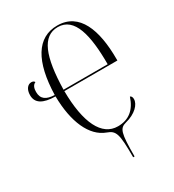

<svg xmlns="http://www.w3.org/2000/svg" viewBox="-219 -847 1068 1179"><g transform="rotate(-30 315.5 -257.0)"><path d="M373 210H383C383 43 392 16 441 3C514 -15 556 -60 556 -97C556 -109 552 -120 542 -123C516 -42 465 -1 388 -1C274 -1 212 -127 210 -353H586V-364C586 -571 529 -724 373 -724C229 -724 153 -595 147 -362C89 -364 57 -384 57 -435C57 -457 62 -481 84 -490C80 -499 70 -502 61 -502C37 -502 15 -479 15 -436C15 -380 59 -353 147 -352C149 -170 206 -40 308 -3C364 17 373 43 373 210ZM523 -363H210C215 -595 261 -714 371 -714C489 -714 523 -570 523 -363Z"/></g></svg>

Font: Noto Serif Display ExtraCondensed Light
Style: Regular
Weight: 300
Width: 2
Designer: Monotype Design Team
Foundry: Monotype Imaging Inc.
Version: Version 2.009